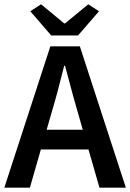

<svg xmlns="http://www.w3.org/2000/svg" viewBox="-22 -868 602 888"><path d="M216.8 -348.1 193.8 -268.1H360.8L337.9 -348.1Q323.7 -394 278.8 -564H274.9Q242.2 -431.6 216.8 -348.1ZM-2 0 210.9 -653.8H347.2L560.1 0H438L387.2 -176.8H167L116.2 0ZM214.8 -704.1 118.2 -815.9 168 -848.1 274.9 -759.8H278.8L386.2 -848.1L436 -815.9L338.9 -704.1Z"/></svg>

Font: Toshiba Sans Medium
Style: Regular
Weight: 500
Designer: Paul D. Hunt
Foundry: Toshiba Corporation
Version: Version 2.020;PS 2.0;hotconv 1.0.86;makeotf.lib2.5.63406